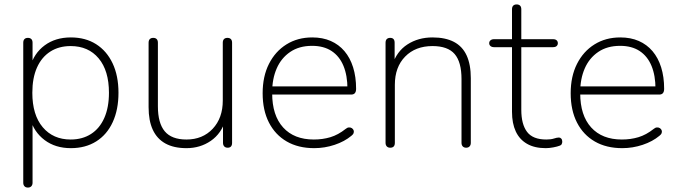

<svg xmlns="http://www.w3.org/2000/svg" viewBox="-20 -661 3067 867"><path d="M106 186Q96 186 90.5 180Q85 174 85 164V-468Q85 -479 90.5 -484.5Q96 -490 106 -490Q116 -490 121.5 -484.5Q127 -479 127 -468V-358H116Q133 -420 181.5 -456Q230 -492 300 -492Q366 -492 414 -461.5Q462 -431 488.5 -375Q515 -319 515 -242Q515 -166 489 -109.5Q463 -53 414.5 -22.5Q366 8 300 8Q230 8 181.5 -28.5Q133 -65 116 -126H127V164Q127 174 121.5 180Q116 186 106 186ZM299 -31Q352 -31 391 -56Q430 -81 451 -128.5Q472 -176 472 -242Q472 -342 425.5 -397.5Q379 -453 299 -453Q246 -453 207 -428Q168 -403 147 -356Q126 -309 126 -242Q126 -142 173 -86.5Q220 -31 299 -31Z M822 8Q765 8 727 -13Q689 -34 670 -75Q651 -116 651 -177V-468Q651 -479 656.5 -484.5Q662 -490 672 -490Q682 -490 687.5 -484.5Q693 -479 693 -468V-181Q693 -105 724 -68Q755 -31 822 -31Q895 -31 940.5 -79.5Q986 -128 986 -207V-468Q986 -479 991.5 -484.5Q997 -490 1007 -490Q1017 -490 1022.5 -484.5Q1028 -479 1028 -468V-16Q1028 6 1008 6Q998 6 992.5 0Q987 -6 987 -16V-121H999Q980 -58 932 -25Q884 8 822 8Z M1399 8Q1327 8 1275 -22Q1223 -52 1194.5 -107.5Q1166 -163 1166 -240Q1166 -316 1194.5 -372.5Q1223 -429 1273.5 -460.5Q1324 -492 1390 -492Q1437 -492 1473.5 -476Q1510 -460 1535.5 -430Q1561 -400 1574.5 -357Q1588 -314 1588 -260Q1588 -247 1582.5 -240.5Q1577 -234 1566 -234H1193V-271H1566L1549 -259Q1549 -320 1531 -363.5Q1513 -407 1477.5 -430.5Q1442 -454 1389 -454Q1331 -454 1290.5 -426.5Q1250 -399 1229.5 -352Q1209 -305 1209 -245V-240Q1209 -140 1258.5 -85.5Q1308 -31 1397 -31Q1437 -31 1472 -41.5Q1507 -52 1541 -79Q1548 -85 1555.5 -85.5Q1563 -86 1568.5 -82.5Q1574 -79 1576.5 -73.5Q1579 -68 1577 -61Q1575 -54 1567 -48Q1536 -22 1491 -7Q1446 8 1399 8Z M1742 6Q1732 6 1726.5 0Q1721 -6 1721 -16V-468Q1721 -479 1726.5 -484.5Q1732 -490 1742 -490Q1752 -490 1757 -484.5Q1762 -479 1762 -468V-366H1751Q1771 -429 1820 -460.5Q1869 -492 1933 -492Q1991 -492 2029.5 -472Q2068 -452 2087 -411Q2106 -370 2106 -308V-16Q2106 -6 2100.5 0Q2095 6 2085 6Q2075 6 2069.5 0Q2064 -6 2064 -16V-304Q2064 -381 2033 -417Q2002 -453 1933 -453Q1856 -453 1809.5 -405.5Q1763 -358 1763 -278V-16Q1763 6 1742 6Z M2444 8Q2394 8 2360 -11.5Q2326 -31 2309 -67.5Q2292 -104 2292 -156V-448H2211Q2201 -448 2195 -453Q2189 -458 2189 -466Q2189 -474 2195 -479Q2201 -484 2211 -484H2292V-619Q2292 -630 2297.5 -635.5Q2303 -641 2313 -641Q2323 -641 2328.5 -635.5Q2334 -630 2334 -619V-484H2477Q2488 -484 2493.5 -479Q2499 -474 2499 -466Q2499 -458 2493.5 -453Q2488 -448 2477 -448H2334V-165Q2334 -100 2360 -65.5Q2386 -31 2447 -31Q2468 -31 2481.5 -35.5Q2495 -40 2504 -40Q2510 -40 2514.5 -35Q2519 -30 2519 -21Q2519 -16 2516.5 -10.5Q2514 -5 2507 -3Q2497 1 2478.5 4.5Q2460 8 2444 8Z M2790 8Q2718 8 2666 -22Q2614 -52 2585.5 -107.5Q2557 -163 2557 -240Q2557 -316 2585.5 -372.5Q2614 -429 2664.5 -460.5Q2715 -492 2781 -492Q2828 -492 2864.5 -476Q2901 -460 2926.5 -430Q2952 -400 2965.5 -357Q2979 -314 2979 -260Q2979 -247 2973.5 -240.5Q2968 -234 2957 -234H2584V-271H2957L2940 -259Q2940 -320 2922 -363.5Q2904 -407 2868.5 -430.5Q2833 -454 2780 -454Q2722 -454 2681.5 -426.5Q2641 -399 2620.5 -352Q2600 -305 2600 -245V-240Q2600 -140 2649.5 -85.5Q2699 -31 2788 -31Q2828 -31 2863 -41.5Q2898 -52 2932 -79Q2939 -85 2946.5 -85.5Q2954 -86 2959.5 -82.5Q2965 -79 2967.5 -73.5Q2970 -68 2968 -61Q2966 -54 2958 -48Q2927 -22 2882 -7Q2837 8 2790 8Z"/></svg>

Font: Nunito ExtraLight
Style: Regular
Weight: 200
Designer: Vernon Adams
Foundry: Vernon Adams
Version: Version 3.602